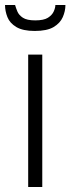

<svg xmlns="http://www.w3.org/2000/svg" viewBox="-46 -743 280 763"><path d="M66 0V-526H122V0ZM92 -620Q45 -620 19 -635.5Q-7 -651 -16.5 -675Q-26 -699 -26 -723H14Q17 -712 23 -697.5Q29 -683 45 -672.5Q61 -662 94 -662Q128 -662 144.5 -672.5Q161 -683 167.5 -697.5Q174 -712 174 -723H214Q214 -699 203.5 -675Q193 -651 167 -635.5Q141 -620 92 -620Z"/></svg>

Font: Archivo SemiCondensed ExtraLight
Style: Regular
Weight: 250
Width: 4
Designer: Hector Gatti
Foundry: Omnibus-Type
Version: Version 2.001